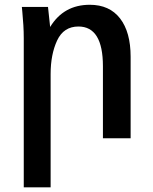

<svg xmlns="http://www.w3.org/2000/svg" viewBox="-20 -579 640 804"><path d="M73.5 -529Q72.5 -536 71.5 -550H181L190 -466Q246.5 -559 356 -559Q438.5 -559 482.8 -501.8Q527 -444.5 527 -341.5V0H411V-301.5Q411 -468 308.5 -468Q246.5 -468 219.2 -409.5Q192 -351 192 -269V205.5H79.5V-419Q79.5 -446 77.8 -474Q76 -502 73.5 -529Z"/></svg>

Font: JuliaMono SemiBold
Style: Regular
Weight: 600
Monospace: yes
Designer: cormullion
Foundry: corm
Version: Version 0.055; ttfautohint (v1.8.4)